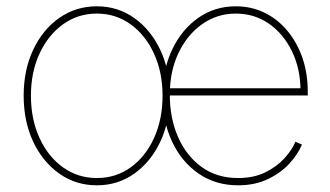

<svg xmlns="http://www.w3.org/2000/svg" viewBox="-20 -563 1022 594"><path d="M279.8 10.3Q214.4 10.3 163.1 -26.1Q111.8 -62.5 82.5 -125Q53.2 -187.5 53.2 -267.1Q53.2 -346.2 82.5 -408.7Q111.8 -471.2 163.1 -507.3Q214.4 -543.5 279.8 -543.5Q344.2 -543.5 395.3 -507.3Q446.3 -471.2 475.8 -408.7Q505.4 -346.2 505.4 -267.1Q505.4 -187.5 476.1 -125Q446.8 -62.5 395.8 -26.1Q344.7 10.3 279.8 10.3ZM279.8 -12.2Q338.4 -12.2 384.3 -45.2Q430.2 -78.1 456.5 -136Q482.9 -193.8 482.9 -267.1Q482.9 -339.8 456.3 -397.5Q429.7 -455.1 383.8 -488Q337.9 -521 279.8 -521Q221.2 -521 175 -487.8Q128.9 -454.6 102.3 -397.2Q75.7 -339.8 75.7 -267.1Q75.7 -193.8 102.3 -136Q128.9 -78.1 175 -45.2Q221.2 -12.2 279.8 -12.2ZM716.3 10.3Q647 10.3 594.2 -26.1Q541.5 -62.5 512.2 -125.2Q482.9 -188 482.9 -267.1Q482.9 -346.2 512.2 -408.7Q541.5 -471.2 592.8 -507.3Q644 -543.5 709.5 -543.5Q757.8 -543.5 798.3 -523.7Q838.9 -503.9 868.9 -468Q898.9 -432.1 915.5 -384.3Q932.1 -336.4 932.1 -279.8V-267.6H494.6V-290H918.9L909.7 -282.2Q909.7 -349.6 883.5 -403.8Q857.4 -458 812.3 -489.5Q767.1 -521 709.5 -521Q651.9 -521 605.7 -488.5Q559.6 -456.1 532.5 -399.7Q505.4 -343.3 505.4 -271V-269Q505.4 -197.3 530.8 -139.2Q556.2 -81.1 603.5 -46.6Q650.9 -12.2 716.3 -12.2Q765.1 -12.2 800.8 -29.8Q836.4 -47.4 860.1 -73.5Q883.8 -99.6 894 -124.5L914.1 -115.7Q901.9 -85.9 875.2 -56.9Q848.6 -27.8 808.6 -8.8Q768.6 10.3 716.3 10.3Z"/></svg>

Font: Inter 20pt Thin
Style: Regular
Weight: 250
Version: Version 4.001;git-66647c0bb